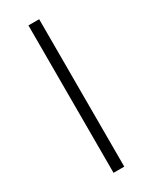

<svg xmlns="http://www.w3.org/2000/svg" viewBox="-187 -753 634 798"><g transform="rotate(-30 130.0 -354.0)"><path d="M156 0H104.5V-707.5H156Z"/></g></svg>

Font: Lato Light
Style: Regular
Weight: 300
Designer: Lukasz Dziedzic
Foundry: tyPoland Lukasz Dziedzic
Version: Version 2.007; 2014-02-27